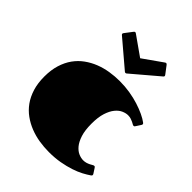

<svg xmlns="http://www.w3.org/2000/svg" viewBox="-217 -880 1022 1022"><g transform="rotate(45 294.5 -368.5)"><path d="M380.9 -247.1Q380.9 -197.8 391.4 -165Q401.9 -132.3 418 -113Q434.1 -93.8 452.6 -85.9Q471.2 -78.1 487.3 -78.1Q499.5 -78.1 509.8 -81.3Q520 -84.5 527.8 -88.6Q535.6 -92.8 541 -95.9Q546.4 -99.1 549.3 -99.1Q553.7 -99.1 555.4 -97.7Q557.1 -96.2 559.6 -92.3L576.7 -65.9Q579.1 -62 579.1 -59.1Q579.1 -55.7 577.1 -53.7Q575.2 -51.8 573.2 -50.3Q557.1 -39.1 533.7 -26.6Q510.3 -14.2 479.2 -3.9Q448.2 6.3 410.2 13.2Q372.1 20 327.1 20Q290.5 20 253.9 14.2Q217.3 8.3 183.8 -4.9Q150.4 -18.1 121.6 -38.8Q92.8 -59.6 71.5 -89.1Q50.3 -118.7 38.1 -158Q25.9 -197.3 25.9 -247.1Q25.9 -296.9 38.1 -336.2Q50.3 -375.5 71.5 -405Q92.8 -434.6 121.6 -455.3Q150.4 -476.1 183.8 -489.3Q217.3 -502.4 253.9 -508.3Q290.5 -514.2 327.1 -514.2Q367.2 -514.2 404.3 -508.1Q441.4 -502 472.9 -491.9Q504.4 -481.9 529.5 -470Q554.7 -458 570.3 -446.3Q572.3 -444.8 574.2 -442.9Q576.2 -440.9 576.2 -437.5Q576.2 -434.1 573.7 -430.7L556.6 -404.3Q554.2 -400.4 552.5 -398.9Q550.8 -397.5 546.4 -397.5Q543.5 -397.5 538.6 -400.4Q533.7 -403.3 526.4 -407Q519 -410.6 509.3 -413.8Q499.5 -417 487.3 -417Q471.2 -417 452.6 -408.9Q434.1 -400.9 418 -381.3Q401.9 -361.8 391.4 -329.1Q380.9 -296.4 380.9 -247.1ZM427.2 -753.9Q429.2 -754.9 430.7 -755.9Q432.1 -756.8 433.6 -756.8Q438 -756.8 441.9 -752L474.6 -709Q477.5 -705.1 477.5 -702.1Q477.5 -698.2 473.1 -694.8L324.7 -568.8Q323.2 -567.9 321.8 -566.9Q320.3 -565.9 317.9 -565.9Q315.4 -565.9 314 -566.9Q312.5 -567.9 311 -568.8L162.6 -694.8Q158.2 -698.2 158.2 -702.1Q158.2 -705.1 161.1 -709L193.8 -752Q196.3 -754.9 198 -755.9Q199.7 -756.8 202.1 -756.8Q203.6 -756.8 205.1 -755.9Q206.5 -754.9 208.5 -753.9L317.9 -676.8Z"/></g></svg>

Font: Fascinate
Style: Regular
Weight: 900
Designer: Astigmatic (AOETI)
Foundry: Astigmatic (AOETI)
Version: Version 1.000